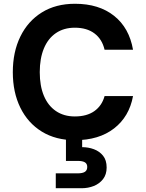

<svg xmlns="http://www.w3.org/2000/svg" viewBox="-20 -732 774 1019"><path d="M378 12Q276 12 202 -33.5Q128 -79 88 -160.5Q48 -242 48 -349Q48 -456 88 -538Q128 -620 202 -666Q276 -712 378 -712Q505 -712 585.5 -648Q666 -584 686 -468H535Q522 -524 481.5 -554.5Q441 -585 377 -585Q319 -585 277 -556.5Q235 -528 213 -475Q191 -422 191 -349Q191 -276 213 -223.5Q235 -171 277 -142.5Q319 -114 377 -114Q441 -114 481 -142.5Q521 -171 535 -222H686Q666 -113 585.5 -50.5Q505 12 378 12ZM276 267V188H393Q418 188 430.5 180Q443 172 443 154Q443 137 430.5 129.5Q418 122 393 122H330V-4H416V49Q449 49 478.5 60Q508 71 527 94.5Q546 118 546 157Q546 194 527 218.5Q508 243 478 255Q448 267 413 267Z"/></svg>

Font: DM Sans 9pt ExtraBold
Style: Regular
Weight: 800
Version: Version 4.004;gftools[0.9.30]